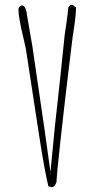

<svg xmlns="http://www.w3.org/2000/svg" viewBox="-20 -779 401 808"><path d="M266.1 -462.4Q250 -328.1 234.1 -183.8Q218.3 -39.6 217.8 -13.2Q210 8.8 198.7 8.8Q197.3 8.8 194.3 7.8L183.6 4.9Q167 -63 143.6 -215.8L88.9 -573.2L79.1 -616.7Q57.6 -706.5 57.6 -738.3Q57.6 -745.1 62 -750.5Q66.4 -755.9 71.8 -755.9Q75.7 -755.9 78.6 -754.4Q83 -752.4 87.4 -743.2Q90.3 -736.8 91.8 -728L93.8 -713.9Q98.1 -690.4 116.2 -584.5L166.5 -240.7L179.7 -146L192.4 -54.7Q196.8 -96.7 199.2 -126L210.4 -241.2Q216.8 -297.4 234.4 -460.4L249 -601.1L252.4 -633.8Q253.9 -646 259.8 -684.1Q265.6 -724.6 266.6 -740.2Q268.1 -758.8 285.6 -758.8L291.5 -754.9H289.6L299.8 -747.1Q299.8 -716.8 291.5 -661.6L285.6 -623Q281.2 -591.3 266.1 -462.4ZM190.4 -49.3H193.8L192.4 -51.8Z"/></svg>

Font: Amatica SC
Style: Regular
Weight: 400
Designer: Vernon Adams, Ben Nathan
Foundry: newtypography
Version: Version 2.001